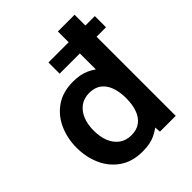

<svg xmlns="http://www.w3.org/2000/svg" viewBox="-211 -873 1007 1007"><g transform="rotate(-45 292.0 -370.0)"><path d="M240 -587V-670H584V-587ZM260 10Q184 10 132.5 -25.5Q81 -61 54.5 -120Q28 -179 28 -249Q28 -319 54.5 -378Q81 -437 132.5 -472.5Q184 -508 260 -508Q315 -508 353 -490Q391 -472 420 -443L390 -417V-750H514V0H397L391 -85L427 -59Q392 -27 354.5 -8.5Q317 10 260 10ZM278 -92Q319 -92 345 -112Q371 -132 383.5 -167Q396 -202 396 -249Q396 -296 383.5 -331Q371 -366 345 -386Q319 -406 278 -406Q239 -406 211.5 -386Q184 -366 169.5 -331Q155 -296 155 -249Q155 -202 169.5 -167Q184 -132 211.5 -112Q239 -92 278 -92Z"/></g></svg>

Font: Cabin VF Beta
Style: Regular
Weight: 400
Designer: Pablo Impallari
Foundry: Pablo Impallari. http://www.impallari.com Igino Marini. http://www.ikern.com
Version: Version 2.200